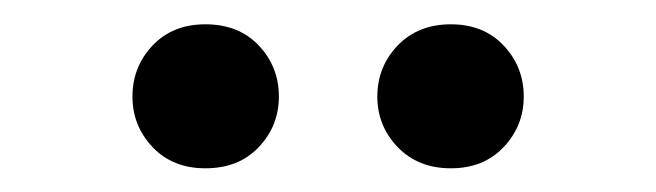

<svg xmlns="http://www.w3.org/2000/svg" viewBox="-20 -730 540 158"><path d="M149 -591.5Q122 -591.5 105.5 -609Q89 -626.5 89 -650.5Q89 -675 105.5 -692.5Q122 -710 149 -710Q176.5 -710 193 -692.5Q209.5 -675 209.5 -650.5Q209.5 -626.5 193 -609Q176.5 -591.5 149 -591.5ZM351 -591.5Q324 -591.5 307.2 -609Q290.5 -626.5 290.5 -650.5Q290.5 -675 307.2 -692.5Q324 -710 351 -710Q378 -710 394.5 -692.5Q411 -675 411 -650.5Q411 -626.5 394.5 -609Q378 -591.5 351 -591.5Z"/></svg>

Font: Newsreader 72pt SemiBold
Style: Regular
Weight: 600
Designer: Hugues Gentile
Foundry: Production Type
Version: Version 1.003; ttfautohint (v1.8.3)